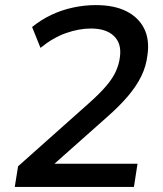

<svg xmlns="http://www.w3.org/2000/svg" viewBox="-20 -734 640 754"><path d="M38 0 51 -81 334 -333Q374 -369 398.5 -398Q423 -427 435.5 -455Q448 -483 451 -511Q458 -563 427.5 -592.5Q397 -622 337 -622Q290 -622 239 -604Q188 -586 139 -546L106 -628Q142 -657 182.5 -676Q223 -695 267.5 -704.5Q312 -714 356 -714Q428 -714 476 -690Q524 -666 546 -622Q568 -578 559 -517Q554 -474 535 -435Q516 -396 482.5 -356.5Q449 -317 400 -274L195 -92L194 -91H520L506 0Z"/></svg>

Font: Nunito Sans 7pt SemiBold
Style: Italic
Weight: 600
Italic angle: -9°
Designer: Vernon Adams
Foundry: Vernon Adams
Version: Version 3.101;gftools[0.9.27]